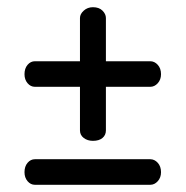

<svg xmlns="http://www.w3.org/2000/svg" viewBox="-20 -563 515 533"><path d="M238 -172Q223 -172 212.5 -180Q202 -188 202 -201V-322H77Q65 -322 56.5 -332Q48 -342 48 -357Q48 -373 56.5 -383Q65 -393 77 -393H202V-513Q202 -524 212.5 -533.5Q223 -543 238 -543Q255 -543 264.5 -533.5Q274 -524 274 -513V-393H397Q409 -393 418 -383Q427 -373 427 -357Q427 -342 418 -332Q409 -322 397 -322H274V-201Q274 -188 264.5 -180Q255 -172 238 -172ZM77 -50Q65 -50 56.5 -60Q48 -70 48 -85Q48 -101 56.5 -111Q65 -121 77 -121H397Q409 -121 418 -111Q427 -101 427 -85Q427 -70 418 -60Q409 -50 397 -50Z"/></svg>

Font: Dosis ExtraLight Medium
Style: Regular
Weight: 500
Version: Version 3.001; ttfautohint (v1.8.2)